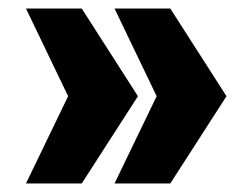

<svg xmlns="http://www.w3.org/2000/svg" viewBox="-20 -530 561 451"><path d="M41 -99 140 -304 41 -510H172L304 -304L172 -99ZM249 -99 348 -304 249 -510H380L512 -304L380 -99Z"/></svg>

Font: Saira Black
Style: Regular
Weight: 900
Designer: Hector Gatti with collaboration of the Omnibus-Type team
Foundry: Omnibus-Type
Version: Version 1.100; ttfautohint (v1.8.3)